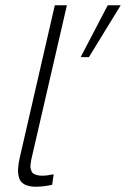

<svg xmlns="http://www.w3.org/2000/svg" viewBox="-20 -710 483 737"><path d="M118.2 6.8Q91.3 6.8 75 -1.7Q58.6 -10.3 53.5 -26.6Q48.3 -43 49.3 -61.8Q50.3 -80.6 56.2 -106.4L190.4 -689.9H236.8L104 -114.3Q101.1 -102.1 99.9 -96.2Q98.6 -90.3 97.4 -80.3Q96.2 -70.3 97.2 -65.2Q98.1 -60.1 100.6 -53.5Q103 -46.9 108.2 -43.7Q113.3 -40.5 121.6 -38.1Q129.9 -35.6 141.6 -35.6Q160.6 -35.6 186 -41L180.2 -0.5Q144.5 6.8 118.2 6.8ZM289.6 -490.7 393.6 -689.9H443.4L321.3 -490.7Z"/></svg>

Font: HK Grotesk Light Legacy Italic
Style: Regular
Weight: 300
Italic angle: -13°
Designer: Alfredo Marco Pradil
Foundry: Hanken Design Co.
Version: Version 2.022;PS 002.022;hotconv 1.0.88;makeotf.lib2.5.64775